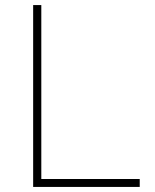

<svg xmlns="http://www.w3.org/2000/svg" viewBox="-20 -733 606 753"><path d="M110 0Q110 -61 110 -117Q110 -173 110 -238V-475Q110 -540.5 110 -596.5Q110 -652.5 110 -713H142Q142 -652.5 142 -596.5Q142 -540.5 142 -475V-242Q142 -177 142 -121Q142 -65 142 -4L126 -31H250Q311.5 -31 358.5 -31Q405.5 -31 445.8 -31Q486 -31 528 -31V0Z"/></svg>

Font: Commissioner Thin
Style: Regular
Weight: 100
Designer: Kostas Bartsokas
Foundry: Kostas Bartsokas
Version: Version 1.001;gftools[0.9.23]